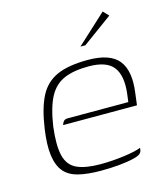

<svg xmlns="http://www.w3.org/2000/svg" viewBox="-91 -637 624 716"><g transform="rotate(-15 221.0 -279.0)"><path d="M212 7Q160 7 124.5 -2Q89 -11 70 -34Q51 -57 45.5 -97Q40 -137 49 -199Q60 -275 83 -320Q106 -365 150.5 -385Q195 -405 270 -405Q356 -405 388.5 -364.5Q421 -324 410 -242L404 -194H119Q121 -202 126 -208Q131 -214 142 -214H376L380 -246Q388 -314 362 -347.5Q336 -381 267 -381Q209 -381 172 -365Q135 -349 114 -310Q93 -271 82 -199Q73 -126 83 -86.5Q93 -47 126 -32Q159 -17 217 -17Q237 -17 260 -18.5Q283 -20 306 -23Q329 -26 347 -30Q365 -34 374 -38L373 -29Q372 -22 365.5 -16Q359 -10 339 -5Q314 1 281 4Q248 7 212 7ZM257 -460 371 -565 391 -544 276 -460Z"/></g></svg>

Font: Genos Thin ExtraLight
Style: Italic
Weight: 250
Italic angle: -8°
Version: Version 1.010